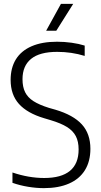

<svg xmlns="http://www.w3.org/2000/svg" viewBox="-20 -965 524 994"><path d="M44.5 -18.5V-72Q128.5 -43.5 209 -43.5Q297.5 -43.5 342.2 -80.5Q387 -117.5 387 -191Q387 -232.5 372.5 -260.2Q358 -288 326.8 -307.5Q295.5 -327 242 -343L208.5 -353Q121 -379 78 -427Q35 -475 35 -551.5Q35 -613.5 62.2 -657.8Q89.5 -702 143.5 -725.5Q197.5 -749 275.5 -749Q312.5 -749 350.5 -743.8Q388.5 -738.5 418.5 -729V-675.5Q350.5 -696.5 276 -696.5Q185.5 -696.5 141 -660.2Q96.5 -624 96.5 -555Q96.5 -515 110 -487.8Q123.5 -460.5 153 -441.5Q182.5 -422.5 233.5 -406.5L267 -397Q359.5 -369.5 403.8 -321Q448 -272.5 448 -194.5Q448 -130 419.8 -84.2Q391.5 -38.5 337.5 -14.8Q283.5 9 207 9Q168 9 125.5 2Q83 -5 44.5 -18.5ZM219 -806 295.5 -945H359L271.5 -806Z"/></svg>

Font: Encode Sans Semi Condensed Light
Style: Regular
Weight: 300
Width: 4
Designer: Multiple Designers
Foundry: Impallari Type
Version: Version 2.000